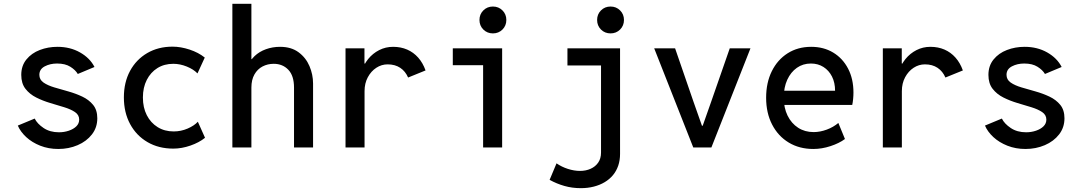

<svg xmlns="http://www.w3.org/2000/svg" viewBox="-20 -772 5665 1005"><path d="M285.2 7.8Q233.9 7.8 190.7 -9.3Q147.5 -26.4 117.2 -54.4Q86.9 -82.5 73.2 -114.7L161.6 -151.4Q174.8 -124.5 208 -102.1Q241.2 -79.6 288.6 -79.6Q315.9 -79.6 340.3 -87.9Q364.7 -96.2 379.6 -110.8Q394.5 -125.5 394.5 -146Q394.5 -170.4 372.6 -185.3Q350.6 -200.2 316.2 -210.7Q281.7 -221.2 243.2 -232.7Q204.6 -244.1 169.9 -261.5Q135.3 -278.8 113.3 -307.1Q91.3 -335.4 91.3 -379.9Q91.3 -427.7 118.2 -460.7Q145 -493.7 188.2 -510.3Q231.4 -526.9 280.8 -526.9Q347.2 -526.9 398.9 -497.6Q450.7 -468.3 474.6 -421.4L387.2 -384.8Q375 -405.8 348.1 -422.6Q321.3 -439.5 278.8 -439.5Q242.2 -439.5 214.1 -424.6Q186 -409.7 186 -380.4Q186 -355 208 -339.8Q230 -324.7 264.4 -314.5Q298.8 -304.2 337.4 -293.5Q376 -282.7 410.6 -266.4Q445.3 -250 467.3 -223.1Q489.3 -196.3 489.3 -152.8Q489.3 -104.5 461.2 -68.4Q433.1 -32.2 386.5 -12.2Q339.8 7.8 285.2 7.8Z M887.2 5.9Q810.5 5.9 752.2 -28.1Q693.8 -62 661.1 -122.6Q628.4 -183.1 628.4 -262.2Q628.4 -340.8 660.6 -400.6Q692.9 -460.4 750.5 -494.1Q808.1 -527.8 883.3 -527.8Q925.8 -527.8 972.4 -512.5Q1019 -497.1 1051.8 -470.7L1013.7 -387.7Q993.2 -409.2 957.8 -423.6Q922.4 -438 887.2 -438Q839.8 -438 804.2 -415.8Q768.6 -393.6 748.3 -353.8Q728 -314 728 -261.7Q728 -209 748.3 -169.2Q768.6 -129.4 804.9 -106.7Q841.3 -84 889.2 -84Q927.2 -84 962.2 -99.1Q997.1 -114.3 1015.6 -134.8L1053.2 -50.8Q1022.5 -25.9 976.8 -10Q931.2 5.9 887.2 5.9Z M1196.3 0V-752H1295.9V-462.4H1316.9L1277.3 -420.4Q1287.6 -454.6 1312.5 -478.3Q1337.4 -502 1372.1 -514.4Q1406.7 -526.9 1445.8 -526.9Q1504.4 -526.9 1542.7 -498.5Q1581.1 -470.2 1599.9 -426Q1618.7 -381.8 1618.7 -335V0H1519V-313.5Q1519 -375.5 1489.3 -406.7Q1459.5 -438 1412.6 -438Q1380.9 -438 1354.2 -424.1Q1327.6 -410.2 1311.8 -382.3Q1295.9 -354.5 1295.9 -313.5V0Z M1788.6 0V-519H1887.7V-439.5H1904.8L1873 -395Q1882.8 -433.1 1907 -462.9Q1931.2 -492.7 1964.8 -509.8Q1998.5 -526.9 2037.6 -526.9Q2078.1 -526.9 2111.3 -512.5Q2144.5 -498 2168.9 -470.5Q2193.4 -442.9 2207.5 -403.3L2116.2 -366.2Q2102.1 -398.9 2075 -417Q2047.9 -435.1 2008.8 -435.1Q1977.1 -435.1 1949.7 -417.2Q1922.4 -399.4 1905.3 -367.7Q1888.2 -335.9 1888.2 -294.9V0Z M2508.8 0V-519H2608.4V0ZM2350.1 -430.7V-519H2608.4V-430.7ZM2560.1 -597.2Q2530.3 -597.2 2510 -617.4Q2489.7 -637.7 2489.7 -667.5Q2489.7 -697.3 2510 -717.5Q2530.3 -737.8 2560.1 -737.8Q2589.8 -737.8 2610.1 -717.5Q2630.4 -697.3 2630.4 -667.5Q2630.4 -637.7 2610.1 -617.4Q2589.8 -597.2 2560.1 -597.2Z M3020 212.9Q2975.1 212.9 2934.6 201.4Q2894 189.9 2856.9 169.4L2893.1 83Q2919.9 101.6 2952.6 112.1Q2985.4 122.6 3016.1 122.6Q3046.9 122.6 3071.8 111.3Q3096.7 100.1 3111.3 78.9Q3126 57.6 3126 26.4V-519H3225.6V33.7Q3225.6 66.9 3216.1 95Q3206.5 123 3188.5 144.8Q3170.4 166.5 3145 181.6Q3119.6 196.8 3088.1 204.8Q3056.6 212.9 3020 212.9ZM2950.2 -429.2V-519H3225.6V-429.2ZM3175.8 -597.2Q3146 -597.2 3125.7 -617.4Q3105.5 -637.7 3105.5 -667.5Q3105.5 -697.3 3125.7 -717.5Q3146 -737.8 3175.8 -737.8Q3205.6 -737.8 3225.8 -717.5Q3246.1 -697.3 3246.1 -667.5Q3246.1 -637.7 3225.8 -617.4Q3205.6 -597.2 3175.8 -597.2Z M3608.9 0 3404.3 -519H3513.7L3610.4 -238.3L3654.3 -113.8H3658.2L3702.1 -238.3L3799.8 -519H3908.2L3703.6 0Z M4237.3 7.8Q4164.1 7.8 4108.4 -25.9Q4052.7 -59.6 4021.5 -120.1Q3990.2 -180.7 3990.2 -260.3Q3990.2 -339.4 4020 -399.4Q4049.8 -459.5 4103 -493.2Q4156.2 -526.9 4226.1 -526.9Q4291.5 -526.9 4341.3 -496.8Q4391.1 -466.8 4419.2 -412.8Q4447.3 -358.9 4447.3 -287.6Q4447.3 -272 4445.6 -253.7Q4443.8 -235.4 4440.9 -222.7H4067.9V-296.9H4351.1Q4351.1 -339.4 4335 -371.3Q4318.8 -403.3 4290.3 -421.4Q4261.7 -439.5 4224.6 -439.5Q4183.1 -439.5 4151.1 -417Q4119.1 -394.5 4100.8 -354.5Q4082.5 -314.5 4082.5 -261.2Q4082.5 -207.5 4102.5 -166.7Q4122.6 -126 4157.7 -103.3Q4192.9 -80.6 4238.8 -80.6Q4272.5 -80.6 4307.4 -93.5Q4342.3 -106.4 4368.2 -128.4L4402.8 -44.4Q4372.6 -22 4327.1 -7.1Q4281.7 7.8 4237.3 7.8Z M4601.1 0V-519H4700.2V-439.5H4717.3L4685.5 -395Q4695.3 -433.1 4719.5 -462.9Q4743.7 -492.7 4777.3 -509.8Q4811 -526.9 4850.1 -526.9Q4890.6 -526.9 4923.8 -512.5Q4957 -498 4981.4 -470.5Q5005.9 -442.9 5020 -403.3L4928.7 -366.2Q4914.6 -398.9 4887.5 -417Q4860.4 -435.1 4821.3 -435.1Q4789.6 -435.1 4762.2 -417.2Q4734.9 -399.4 4717.8 -367.7Q4700.7 -335.9 4700.7 -294.9V0Z M5347.7 7.8Q5296.4 7.8 5253.2 -9.3Q5210 -26.4 5179.7 -54.4Q5149.4 -82.5 5135.7 -114.7L5224.1 -151.4Q5237.3 -124.5 5270.5 -102.1Q5303.7 -79.6 5351.1 -79.6Q5378.4 -79.6 5402.8 -87.9Q5427.2 -96.2 5442.1 -110.8Q5457 -125.5 5457 -146Q5457 -170.4 5435.1 -185.3Q5413.1 -200.2 5378.7 -210.7Q5344.2 -221.2 5305.7 -232.7Q5267.1 -244.1 5232.4 -261.5Q5197.8 -278.8 5175.8 -307.1Q5153.8 -335.4 5153.8 -379.9Q5153.8 -427.7 5180.7 -460.7Q5207.5 -493.7 5250.7 -510.3Q5293.9 -526.9 5343.3 -526.9Q5409.7 -526.9 5461.4 -497.6Q5513.2 -468.3 5537.1 -421.4L5449.7 -384.8Q5437.5 -405.8 5410.6 -422.6Q5383.8 -439.5 5341.3 -439.5Q5304.7 -439.5 5276.6 -424.6Q5248.5 -409.7 5248.5 -380.4Q5248.5 -355 5270.5 -339.8Q5292.5 -324.7 5326.9 -314.5Q5361.3 -304.2 5399.9 -293.5Q5438.5 -282.7 5473.1 -266.4Q5507.8 -250 5529.8 -223.1Q5551.8 -196.3 5551.8 -152.8Q5551.8 -104.5 5523.7 -68.4Q5495.6 -32.2 5449 -12.2Q5402.3 7.8 5347.7 7.8Z"/></svg>

Font: Reddit Mono Medium
Style: Regular
Weight: 500
Monospace: yes
Designer: Stephen Hutchings
Foundry: Reddit
Version: Version 1.014